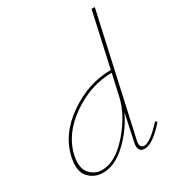

<svg xmlns="http://www.w3.org/2000/svg" viewBox="-172 -818 854 928"><g transform="rotate(-30 255.5 -354.0)"><path d="M371 -11Q404 -11 473 -87L482 -79Q410 3 365 3Q322 3 336 -54L367 -199Q327 -116 262.5 -56.5Q198 3 133 3Q84 3 53 -31.5Q22 -66 36 -135Q60 -252 173.5 -330.5Q287 -409 412 -409L479 -711H497L351 -53Q341 -11 371 -11ZM136 -11Q210 -11 286.5 -99Q363 -187 383 -278L409 -395Q291 -395 182.5 -319.5Q74 -244 52 -135Q40 -74 67 -42.5Q94 -11 136 -11Z"/></g></svg>

Font: EauTestText Thin
Style: Italic
Weight: 250
Italic angle: -12°
Designer: Christian Thalmann (Catharsis Fonts)
Version: Version 0.001;PS 000.001;hotconv 1.0.88;makeotf.lib2.5.64775